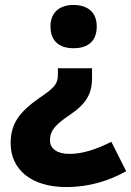

<svg xmlns="http://www.w3.org/2000/svg" viewBox="-20 -573 530 776"><path d="M371 -466C371 -528 329 -553 277 -553C227 -553 184 -528 184 -466C184 -401 227 -378 277 -378C329 -378 371 -401 371 -466ZM352 -258V-297H214V-270C214 -233 198 -217 139 -177C59 -121 23 -74 23 6C23 111 105 183 248 183C343 183 421 157 490 119L430 0C369 31 313 49 261 49C212 49 182 29 182 -6C182 -42 198 -65 261 -108C330 -154 352 -195 352 -258Z"/></svg>

Font: Noto Sans Arabic ExtBd
Style: Regular
Weight: 800
Designer: Monotype Design Team, Nadine Chahine, Nizar Qandah and Khaled Hosny
Foundry: Monotype Imaging Inc.
Version: Version 2.012